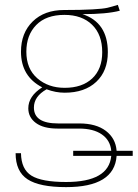

<svg xmlns="http://www.w3.org/2000/svg" viewBox="-20 -570 564 787"><path d="M524 48V69H458Q449 197 251 197Q142 197 93 165Q44 133 44 58H66Q67 124 109 150Q151 176 251 176Q426 176 436 69H280V48H436Q432 5 397.5 -19Q363 -43 304 -43H216Q158 -43 127 -66Q96 -89 96 -126Q96 -176 153 -212Q66 -257 66 -358Q66 -435 114 -482Q162 -529 243 -529Q314 -529 358.5 -531.5Q403 -534 420 -538Q437 -542 463 -550L471 -526Q417 -512 318 -512Q422 -478 422 -356Q422 -279 374.5 -234.5Q327 -190 245 -190Q208 -190 171 -204Q119 -175 119 -129Q119 -64 218 -64H305Q374 -64 414 -33.5Q454 -3 458 48ZM88 -358Q88 -288 133 -249Q178 -210 245 -210Q317 -210 358 -248.5Q399 -287 399 -356Q399 -428 357.5 -468.5Q316 -509 244 -509Q169 -509 128.5 -467.5Q88 -426 88 -358Z"/></svg>

Font: FiraGO Thin
Style: Regular
Weight: 100
Designer: bBox Type
Foundry: bBox Type GmbH
Version: Version 1.001;PS 001.001;hotconv 1.0.88;makeotf.lib2.5.64775